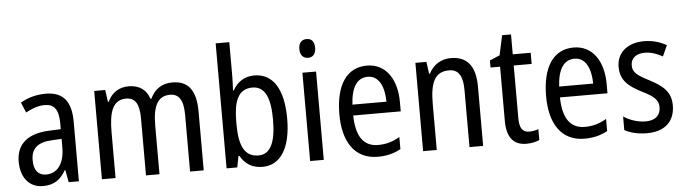

<svg xmlns="http://www.w3.org/2000/svg" viewBox="-48 -957 4146 1163"><g transform="rotate(-5 2025.5 -375.0)"><path d="M236 -546C179 -546 126 -531 83 -505L109 -443C149 -465 187 -478 225 -478C282 -478 309 -443 309 -359V-324L239 -321C107 -316 38 -256 38 -150C38 -58 85 10 172 10C239 10 279 -18 312 -75H315L329 0H391V-363C391 -483 345 -546 236 -546ZM252 -262 309 -265V-213C309 -113 264 -58 198 -58C152 -58 123 -87 123 -151C123 -220 160 -258 252 -262Z M1007 -547C945 -547 900 -519 872 -460H866C850 -513 808 -547 741 -547C684 -547 638 -519 613 -464H608L598 -537H531V0H614V-280C614 -397 636 -474 719 -474C773 -474 799 -437 799 -347V0H881V-296C881 -412 910 -474 986 -474C1040 -474 1067 -435 1067 -345V0H1150V-357C1150 -486 1104 -547 1007 -547Z M1372 -553V-760H1289V0H1354L1367 -68H1373C1403 -17 1446 10 1507 10C1616 10 1681 -88 1681 -269C1681 -451 1616 -546 1505 -546C1445 -546 1402 -517 1373 -466H1369C1370 -493 1372 -524 1372 -553ZM1487 -474C1562 -474 1595 -405 1595 -270C1595 -129 1560 -61 1489 -61C1406 -61 1372 -127 1372 -260V-275C1372 -395 1397 -474 1487 -474Z M1840 -738C1810 -738 1791 -719 1791 -681C1791 -644 1810 -624 1840 -624C1869 -624 1887 -644 1887 -681C1887 -719 1870 -738 1840 -738ZM1880 -537H1797V0H1880Z M2189 -546C2067 -546 1998 -445 1998 -265C1998 -102 2066 10 2208 10C2262 10 2305 -1 2348 -24V-98C2304 -72 2263 -61 2216 -61C2128 -61 2083 -125 2081 -252H2370V-308C2370 -444 2307 -546 2189 -546ZM2189 -478C2258 -478 2288 -407 2289 -318H2082C2088 -425 2125 -478 2189 -478Z M2699 -547C2643 -547 2593 -518 2566 -464H2561L2551 -537H2484V0H2567V-279C2567 -413 2598 -474 2683 -474C2741 -474 2766 -431 2766 -347V0H2849V-360C2849 -488 2798 -547 2699 -547Z M3135 -62C3093 -62 3076 -90 3076 -148V-469H3185V-537H3076V-658H3022L2996 -538L2935 -512V-469H2993V-140C2993 -34 3037 10 3112 10C3142 10 3171 4 3191 -6V-72C3175 -66 3154 -62 3135 -62Z M3446 -546C3324 -546 3255 -445 3255 -265C3255 -102 3323 10 3465 10C3519 10 3562 -1 3605 -24V-98C3561 -72 3520 -61 3473 -61C3385 -61 3340 -125 3338 -252H3627V-308C3627 -444 3564 -546 3446 -546ZM3446 -478C3515 -478 3545 -407 3546 -318H3339C3345 -425 3382 -478 3446 -478Z M4015 -145C4015 -228 3966 -266 3889 -307C3814 -345 3788 -365 3788 -408C3788 -450 3820 -477 3873 -477C3911 -477 3948 -464 3981 -445L4011 -511C3970 -534 3925 -547 3874 -547C3775 -547 3708 -492 3708 -405C3708 -321 3759 -283 3837 -243C3910 -207 3934 -182 3934 -141C3934 -92 3903 -62 3843 -62C3793 -62 3742 -81 3709 -104V-21C3742 -3 3787 10 3845 10C3951 10 4015 -45 4015 -145Z"/></g></svg>

Font: Noto Sans Khmer Condensed
Style: Regular
Weight: 400
Width: 3
Designer: Danh Hong and the Monotype Design Team
Foundry: Monotype Imaging Inc.
Version: Version 2.004